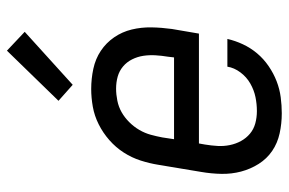

<svg xmlns="http://www.w3.org/2000/svg" viewBox="-156 -648 813 540"><g transform="rotate(-90 250.0 -378.5)"><path d="M201 8Q172 8 144.5 2Q117 -4 95 -19Q73 -34 58.5 -57Q44 -80 37 -106.5Q30 -133 30.5 -161.5Q31 -190 36 -219L56 -339Q60 -364 68 -389Q76 -414 90.5 -436.5Q105 -459 125.5 -477Q146 -495 170 -507Q194 -519 219.5 -523.5Q245 -528 269 -528Q298 -528 326 -522Q354 -516 376.5 -501Q399 -486 414.5 -463.5Q430 -441 436.5 -414Q443 -387 442.5 -358.5Q442 -330 438 -301L425 -225H116L113 -208Q110 -190 109 -172.5Q108 -155 111.5 -138Q115 -121 123 -106.5Q131 -92 143.5 -81.5Q156 -71 172.5 -66.5Q189 -62 207 -62Q227 -62 246.5 -66Q266 -70 284.5 -80.5Q303 -91 316 -108.5Q329 -126 332 -145H410Q405 -123 395 -101.5Q385 -80 369.5 -61.5Q354 -43 333.5 -29Q313 -15 291 -6.5Q269 2 246 5Q223 8 201 8ZM358 -295 360 -312Q363 -330 364 -347.5Q365 -365 362.5 -381.5Q360 -398 352.5 -413Q345 -428 332.5 -438.5Q320 -449 304 -453.5Q288 -458 270 -458Q254 -458 236.5 -454.5Q219 -451 204 -442.5Q189 -434 176 -421Q163 -408 154 -392.5Q145 -377 140.5 -360.5Q136 -344 133 -328L128 -295ZM281 -580 236 -620 377 -765 430 -715Z"/></g></svg>

Font: Iosevka Oblique
Style: Regular
Weight: 400
Italic angle: -9°
Monospace: yes
Designer: Belleve Invis
Foundry: Belleve Invis
Version: Version 32.5.0; ttfautohint (v1.8.4)